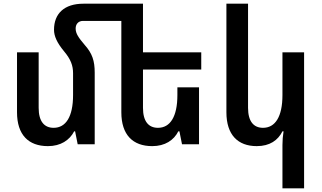

<svg xmlns="http://www.w3.org/2000/svg" viewBox="-20 -780 1741 1038"><path d="M492 -387C492 -451 479 -491 438 -537C405 -576 389 -598 389 -626C389 -649 403 -667 429 -667H636V-173C636 -51 698 10 803 10C872 10 920 -22 944 -70H950L964 0H1056V-308H939V-266C939 -149 900 -89 834 -89C783 -89 753 -124 753 -197V-404H1068V-497H753V-760H431C328 -760 272 -707 272 -619C272 -585 288 -549 326 -503C363 -459 375 -425 375 -384V-266C375 -149 336 -89 270 -89C219 -89 189 -124 189 -197V-497H72V-173C72 -51 134 10 239 10C308 10 356 -22 381 -70H386L400 0H492Z M1624 238V-497H1507V-266C1507 -149 1468 -89 1402 -89C1351 -89 1321 -124 1321 -197V-760H1204V-173C1204 -51 1266 10 1368 10C1439 10 1483 -22 1507 -70H1513C1509 -45 1507 -21 1507 4V238Z"/></svg>

Font: Noto Sans Armenian SemiCondensed SemiBold
Style: Regular
Weight: 600
Width: 4
Designer: Monotype Design Team
Foundry: Monotype Imaging Inc.
Version: Version 2.008